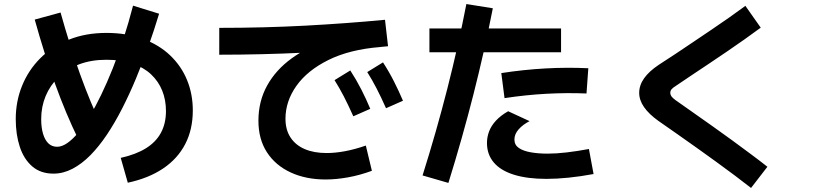

<svg xmlns="http://www.w3.org/2000/svg" viewBox="-20 -841 4040 951"><path d="M613 64 578 -59Q654 -76 703.5 -107Q753 -138 777.5 -184Q802 -230 802 -291Q802 -346 783.5 -392Q765 -438 728.5 -472.5Q692 -507 636.5 -526Q581 -545 507 -545Q431 -545 371 -522Q311 -499 269.5 -458.5Q228 -418 206 -365Q184 -312 184 -251Q184 -210 193 -179Q202 -148 219.5 -131Q237 -114 263 -114Q286 -114 312 -131.5Q338 -149 366.5 -182.5Q395 -216 423.5 -263.5Q452 -311 481 -371Q510 -431 538 -501Q566 -571 591.5 -649.5Q617 -728 639 -813L768 -773Q744 -693 715 -611.5Q686 -530 653.5 -452Q621 -374 585 -303.5Q549 -233 509.5 -174Q470 -115 427.5 -72Q385 -29 339 -5Q293 19 245 19Q181 19 139.5 -17Q98 -53 78 -114Q58 -175 58 -251Q58 -339 89.5 -416.5Q121 -494 179.5 -552.5Q238 -611 321 -644.5Q404 -678 507 -678Q608 -678 688 -648.5Q768 -619 823 -566.5Q878 -514 906.5 -444.5Q935 -375 935 -294Q935 -200 897.5 -127.5Q860 -55 788 -6.5Q716 42 613 64ZM368 -151Q306 -278 252.5 -426.5Q199 -575 152 -744L280 -779Q326 -614 377 -472.5Q428 -331 487 -208Z M1887 -743 1902 -612Q1694 -590 1483 -580Q1272 -570 1066 -570V-703Q1289 -703 1493.5 -714Q1698 -725 1887 -743ZM1792 -120 1822 5Q1762 27 1703.5 37.5Q1645 48 1593 48Q1495 48 1419.5 13Q1344 -22 1302 -87Q1260 -152 1260 -243Q1260 -339 1303 -417Q1346 -495 1425.5 -552.5Q1505 -610 1613.5 -646Q1722 -682 1852 -693L1863 -608Q1712 -596 1607 -544Q1502 -492 1448 -415.5Q1394 -339 1394 -253Q1394 -198 1419 -160Q1444 -122 1489.5 -102.5Q1535 -83 1598 -83Q1640 -83 1688.5 -92Q1737 -101 1792 -120ZM1892 -305Q1867 -361 1845 -403.5Q1823 -446 1799 -484L1877 -532Q1907 -486 1931.5 -437.5Q1956 -389 1976 -342ZM1730 -265Q1705 -321 1683 -363.5Q1661 -406 1637 -444L1715 -492Q1745 -446 1769.5 -398Q1794 -350 1814 -302Z M2201 65 2073 28Q2142 -191 2196 -403Q2250 -615 2290 -821L2421 -800Q2339 -379 2201 65ZM2686 45Q2592 45 2526 24.5Q2460 4 2426 -36Q2392 -76 2392 -133Q2392 -162 2402.5 -190Q2413 -218 2436.5 -243.5Q2460 -269 2497 -290L2603 -241Q2570 -224 2549 -200.5Q2528 -177 2528 -150Q2528 -123 2550 -108Q2572 -93 2609.5 -86.5Q2647 -80 2692 -80Q2735 -80 2786.5 -86Q2838 -92 2897 -103L2920 21Q2855 33 2796.5 39Q2738 45 2686 45ZM2107 -582V-700H2759V-582ZM2479 -355 2463 -479Q2573 -496 2681 -502Q2789 -508 2894 -503L2885 -378Q2787 -382 2686 -376.5Q2585 -371 2479 -355Z M3781 -15 3700 90Q3662 60 3618.5 27.5Q3575 -5 3527.5 -39.5Q3480 -74 3431.5 -108.5Q3383 -143 3334.5 -177Q3286 -211 3240 -243Q3194 -276 3170 -310.5Q3146 -345 3146 -381Q3146 -419 3170.5 -453.5Q3195 -488 3243 -520Q3282 -545 3325 -573.5Q3368 -602 3413 -632.5Q3458 -663 3503.5 -693.5Q3549 -724 3591.5 -754Q3634 -784 3672 -812L3748 -704Q3710 -676 3667 -645.5Q3624 -615 3579 -584.5Q3534 -554 3490 -524.5Q3446 -495 3404.5 -467.5Q3363 -440 3328 -416Q3312 -406 3306 -398.5Q3300 -391 3300 -381Q3300 -372 3305.5 -364Q3311 -356 3326 -345Q3369 -315 3415.5 -282Q3462 -249 3510.5 -215Q3559 -181 3606.5 -146Q3654 -111 3698.5 -78Q3743 -45 3781 -15Z"/></svg>

Font: Murecho Thin SemiBold
Style: Regular
Weight: 600
Version: Version 1.010